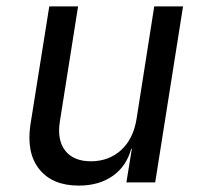

<svg xmlns="http://www.w3.org/2000/svg" viewBox="-20 -570 640 600"><path d="M226 10Q144 10 103 -41Q62 -92 75 -180L134 -550H224L167 -190Q158 -132 184 -99Q210 -66 264 -66Q320 -66 358.5 -101Q397 -136 407 -200L462 -550H552L465 0H375L392 -105H390Q375 -50 332 -20Q289 10 226 10Z"/></svg>

Font: JetBrains Mono NL
Style: Italic
Weight: 400
Italic angle: -9°
Monospace: yes
Designer: Philipp Nurullin, Konstantin Bulenkov
Foundry: JetBrains
Version: Version 2.305; ttfautohint (v1.8.4.7-5d5b)